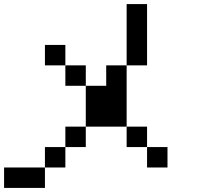

<svg xmlns="http://www.w3.org/2000/svg" viewBox="-20 -920 1040 940"><path d="M0 0V-100H200V0ZM200 -100V-200H300V-100ZM200 -600V-700H300V-600ZM400 -200H300V-300H400ZM400 -500H500V-600H600V-300H400ZM400 -600V-500H300V-600ZM600 -200V-300H700V-200ZM600 -600V-900H700V-600ZM800 -200V-100H700V-200Z"/></svg>

Font: Galmuri9 Regular
Style: Regular
Weight: 400
Designer: Lee Minseo (quiple)
Version: Version 2.399;hotconv 1.1.1;makeotfexe 2.6.0 DEVELOPMENT